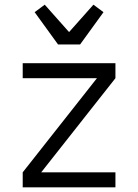

<svg xmlns="http://www.w3.org/2000/svg" viewBox="-20 -800 590 820"><path d="M77 0V-64L394 -466H77V-530H473V-466L156 -64H473V0ZM228 -610 128 -748 171 -780 275 -663 379 -780 422 -748 322 -610Z"/></svg>

Font: Lode
Style: Regular
Weight: 400
Monospace: yes
Designer: Belleve Invis
Foundry: Belleve Invis
Version: Version 29.2.0; ttfautohint (v1.8.3)